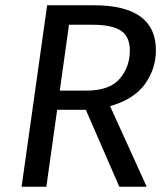

<svg xmlns="http://www.w3.org/2000/svg" viewBox="-20 -709 639 729"><path d="M398 -306 537 0H433L306 -292H197L156 0H62L159 -689H336Q572 -689 572 -518Q572 -448 530.5 -390Q489 -332 398 -306ZM207 -365H308Q396 -365 434.5 -410Q473 -455 473 -517Q473 -570 439 -592.5Q405 -615 331 -615H242Z"/></svg>

Font: Fira Sans
Style: Italic
Weight: 400
Italic angle: -8°
Designer: bBox Type GmbH & Carrois Corporate GbR & Edenspiekermann AG
Foundry: bBox Type GmbH & Carrois Corporate GbR & Edenspiekermann AG
Version: Version 4.301